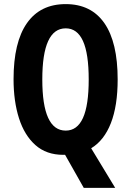

<svg xmlns="http://www.w3.org/2000/svg" viewBox="-20 -745 639 935"><path d="M553 -358Q553 -230 520 -145.5Q487 -61 424 -23L541 170H388L297 9Q294 9 288 9Q206 9 152.5 -38.5Q99 -86 72.5 -169Q46 -252 46 -359Q46 -539 111 -632Q176 -725 300 -725Q424 -725 488.5 -632Q553 -539 553 -358ZM186 -358Q186 -109 300 -109Q356 -109 384 -170.5Q412 -232 412 -358Q412 -484 384 -545.5Q356 -607 300 -607Q186 -607 186 -358Z"/></svg>

Font: Noto Sans Sinhala UI ExtraCondensed
Style: Bold
Weight: 700
Width: 2
Designer: Jelle Bosma - Monotype Design Team
Foundry: Monotype Imaging Inc.
Version: Version 2.006; ttfautohint (v1.8.4.7-5d5b)